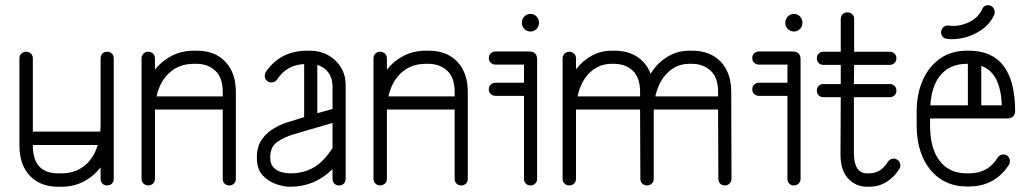

<svg xmlns="http://www.w3.org/2000/svg" viewBox="-20 -706 3921 731"><path d="M413 -25Q413 -14 406 -7Q399 0 388 0Q377 0 370 -7Q363 -14 363 -25V-69Q336 -34 298 -14.5Q260 5 214 5H202Q133 5 93.5 -37Q54 -79 54 -152V-484Q54 -495 61.5 -502Q69 -509 79 -509Q90 -509 97.5 -502Q105 -495 105 -484V-205H362Q363 -216 363 -229V-484Q363 -495 370 -502Q377 -509 388 -509Q399 -509 406 -502Q413 -495 413 -484ZM202 -46H214Q265 -46 301 -74.5Q337 -103 352 -154H105V-152Q105 -46 202 -46Z M570 -25Q570 -14 562.5 -7Q555 0 544 0Q534 0 526.5 -7Q519 -14 519 -25V-484Q519 -495 526.5 -502Q534 -509 544 -509Q555 -509 562.5 -502Q570 -495 570 -484V-441Q596 -474 634 -493.5Q672 -513 718 -513H730Q798 -513 838 -471Q878 -429 878 -356V-25Q878 -14 871 -7Q864 0 853 0Q842 0 835 -7Q828 -14 828 -25V-289H570Q570 -285 570 -280ZM718 -463Q663 -463 626 -430Q589 -397 576 -339H828V-356Q828 -411 799.5 -437Q771 -463 728 -463Z M1296 -25Q1296 -14 1289 -7Q1282 0 1271 0Q1260 0 1253 -7Q1246 -14 1246 -25V-62Q1178 5 1085 5H1084Q1061 5 1031.5 -5Q1002 -15 980 -38.5Q958 -62 958 -105V-108Q958 -149 977.5 -176Q997 -203 1026.5 -219.5Q1056 -236 1086 -244L1138 -260V-462Q1071 -459 1034 -402Q1026 -392 1013 -392Q1002 -392 995 -399.5Q988 -407 988 -417Q988 -426 992 -432Q1048 -513 1149 -513H1160Q1198 -513 1229 -496Q1260 -479 1278 -449.5Q1296 -420 1296 -382ZM1246 -377Q1246 -408 1230.5 -429.5Q1215 -451 1188 -459V-275L1246 -291ZM1084 -46H1085Q1135 -46 1173 -67.5Q1211 -89 1246 -142V-238L1099 -195Q1062 -184 1035.5 -165.5Q1009 -147 1009 -108V-105Q1009 -81 1022 -68Q1035 -55 1052.5 -50.5Q1070 -46 1084 -46Z M1453 -25Q1453 -14 1445.5 -7Q1438 0 1427 0Q1417 0 1409.5 -7Q1402 -14 1402 -25V-484Q1402 -495 1409.5 -502Q1417 -509 1427 -509Q1438 -509 1445.5 -502Q1453 -495 1453 -484V-441Q1479 -474 1517 -493.5Q1555 -513 1601 -513H1613Q1681 -513 1721 -471Q1761 -429 1761 -356V-25Q1761 -14 1754 -7Q1747 0 1736 0Q1725 0 1718 -7Q1711 -14 1711 -25V-289H1453Q1453 -285 1453 -280ZM1601 -463Q1546 -463 1509 -430Q1472 -397 1459 -339H1711V-356Q1711 -411 1682.5 -437Q1654 -463 1611 -463Z M1867 -341Q1856 -341 1848.5 -348Q1841 -355 1841 -366Q1841 -377 1848.5 -384Q1856 -391 1867 -391H1975V-460H1867Q1856 -460 1848.5 -467Q1841 -474 1841 -485Q1841 -496 1848.5 -503Q1856 -510 1867 -510H1994Q2025 -510 2025 -480V-25Q2025 -14 2017.5 -7Q2010 0 1999 0Q1989 0 1982 -7Q1975 -14 1975 -25V-341ZM1967 -620Q1967 -634 1976.5 -643.5Q1986 -653 2000 -653Q2013 -653 2022.5 -643.5Q2032 -634 2032 -620V-618Q2032 -605 2022.5 -595.5Q2013 -586 2000 -586Q1986 -586 1976.5 -595.5Q1967 -605 1967 -618Z M2173 -25Q2173 -14 2165.5 -7Q2158 0 2147 0Q2137 0 2129.5 -7Q2122 -14 2122 -25V-484Q2122 -495 2129.5 -502Q2137 -509 2147 -509Q2158 -509 2165.5 -502Q2173 -495 2173 -484V-442Q2198 -475 2233 -494Q2268 -513 2308 -513H2320Q2370 -513 2405.5 -490Q2441 -467 2457 -425Q2482 -466 2520.5 -489.5Q2559 -513 2604 -513H2615Q2684 -513 2724 -471Q2764 -429 2764 -356L2765 -25Q2765 -14 2757.5 -7Q2750 0 2739 0Q2729 0 2722 -7Q2715 -14 2715 -25L2714 -289H2469Q2469 -285 2469 -280V-25Q2469 -14 2461.5 -7Q2454 0 2443 0Q2433 0 2425.5 -7Q2418 -14 2418 -25L2417 -289H2173Q2173 -285 2173 -280ZM2604 -463Q2557 -463 2522.5 -430Q2488 -397 2475 -339H2714V-356Q2714 -411 2685.5 -437Q2657 -463 2614 -463ZM2308 -463Q2261 -463 2226 -430Q2191 -397 2179 -339H2417V-356Q2417 -411 2389 -437Q2361 -463 2318 -463Z M2870 -341Q2859 -341 2851.5 -348Q2844 -355 2844 -366Q2844 -377 2851.5 -384Q2859 -391 2870 -391H2978V-460H2870Q2859 -460 2851.5 -467Q2844 -474 2844 -485Q2844 -496 2851.5 -503Q2859 -510 2870 -510H2997Q3028 -510 3028 -480V-25Q3028 -14 3020.5 -7Q3013 0 3002 0Q2992 0 2985 -7Q2978 -14 2978 -25V-341ZM2970 -620Q2970 -634 2979.5 -643.5Q2989 -653 3003 -653Q3016 -653 3025.5 -643.5Q3035 -634 3035 -620V-618Q3035 -605 3025.5 -595.5Q3016 -586 3003 -586Q2989 -586 2979.5 -595.5Q2970 -605 2970 -618Z M3361 -91Q3369 -102 3383 -102Q3393 -102 3400.5 -94.5Q3408 -87 3408 -77Q3408 -68 3404 -63Q3385 -32 3355.5 -13.5Q3326 5 3289 5H3282Q3238 5 3209 -26.5Q3180 -58 3180 -118L3181 -336H3115Q3104 -336 3097 -343Q3090 -350 3090 -361Q3090 -372 3097 -379Q3104 -386 3115 -386H3181V-459H3115Q3104 -459 3097 -466Q3090 -473 3090 -484Q3090 -495 3097 -502Q3104 -509 3115 -509H3181V-634Q3181 -645 3188.5 -652Q3196 -659 3206 -659Q3217 -659 3224.5 -652Q3232 -645 3232 -634V-509H3367Q3378 -509 3385.5 -502Q3393 -495 3393 -484Q3393 -473 3385.5 -466Q3378 -459 3367 -459H3232L3231 -386H3367Q3378 -386 3385.5 -379Q3393 -372 3393 -361Q3393 -350 3385.5 -343Q3378 -336 3367 -336H3231V-124Q3231 -46 3282 -46H3289Q3334 -46 3361 -91Z M3821 -78Q3767 4 3669 4H3661Q3603 4 3560 -25Q3517 -54 3493.5 -106.5Q3470 -159 3470 -229V-280Q3470 -350 3494 -402.5Q3518 -455 3560.5 -484Q3603 -513 3661 -513H3669Q3843 -513 3845 -286Q3845 -255 3814 -255H3521V-229Q3521 -141 3557.5 -93.5Q3594 -46 3661 -46H3669Q3743 -46 3779 -107Q3787 -118 3800 -118Q3811 -118 3818 -110.5Q3825 -103 3825 -92Q3825 -84 3821 -78ZM3661 -463Q3599 -463 3563 -422.5Q3527 -382 3522 -305H3665V-463ZM3794 -305Q3790 -429 3716 -455V-305ZM3719 -670Q3726 -688 3745 -686Q3755 -685 3761.5 -676.5Q3768 -668 3767 -658Q3767 -654 3766 -651Q3749 -614 3716.5 -592Q3684 -570 3648.5 -562Q3613 -554 3586 -558Q3575 -559 3568.5 -567Q3562 -575 3563 -586Q3565 -597 3573 -603.5Q3581 -610 3591 -609Q3612 -605 3637.5 -610.5Q3663 -616 3685 -630.5Q3707 -645 3719 -670Z"/></svg>

Font: Libertine Sup
Style: Regular
Weight: 400
Designer: Bastien Sozeau
Foundry: NBR — Bastien Sozeau
Version: Version 2.003; ttfautohint (v1.8.4.7-5d5b);gftools[0.9.33]